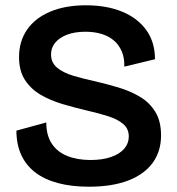

<svg xmlns="http://www.w3.org/2000/svg" viewBox="-20 -693 668 726"><path d="M316 13Q251 13 200 -0.5Q149 -14 114 -40.5Q79 -67 60.5 -107Q42 -147 42 -199L155 -230Q155 -181 176 -149.5Q197 -118 235 -103Q273 -88 322 -88Q368 -88 400.5 -99.5Q433 -111 450 -131Q467 -151 467 -177Q467 -206 446 -224Q425 -242 389 -253.5Q353 -265 309 -275Q262 -286 216.5 -299.5Q171 -313 134 -334.5Q97 -356 74.5 -390.5Q52 -425 52 -477Q52 -537 82.5 -581Q113 -625 170 -649Q227 -673 305 -673Q383 -673 441.5 -649Q500 -625 533 -579.5Q566 -534 566 -469L450 -441Q451 -474 440.5 -498.5Q430 -523 411 -539.5Q392 -556 364.5 -564.5Q337 -573 303 -573Q263 -573 234 -562Q205 -551 189 -532Q173 -513 173 -487Q173 -456 196 -437Q219 -418 257.5 -406.5Q296 -395 342 -385Q385 -375 428.5 -362Q472 -349 508.5 -327.5Q545 -306 567 -270.5Q589 -235 589 -181Q589 -121 557.5 -77.5Q526 -34 465 -10.5Q404 13 316 13Z"/></svg>

Font: Bricolage Grotesque 36pt SemiBold
Style: Regular
Weight: 600
Designer: Mathieu Triay
Foundry: Atelier Triay
Version: Version 1.001;gftools[0.9.33.dev8+g029e19f]